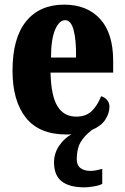

<svg xmlns="http://www.w3.org/2000/svg" viewBox="-20 -570 539 828"><path d="M345 238Q279 238 246 212Q213 186 213 130Q213 91 235.5 58Q258 25 289 9Q284 10 278 10Q272 10 267 10Q149 10 91.5 -62.5Q34 -135 34 -265Q34 -406 92.5 -478Q151 -550 257 -550Q355 -550 411.5 -488.5Q468 -427 468 -308V-257H198Q200 -158 227.5 -112.5Q255 -67 309 -67Q352 -67 377 -92.5Q402 -118 416 -155Q431 -151 441.5 -139Q452 -127 452 -109Q452 -82 434.5 -54.5Q417 -27 377 -10Q342 17 326.5 45Q311 73 311 117Q311 143 327.5 155Q344 167 369 167Q391 167 421 158V223Q408 230 383.5 234Q359 238 345 238ZM308 -322Q309 -398 297.5 -440.5Q286 -483 261 -483Q235 -483 217.5 -441.5Q200 -400 200 -322Z"/></svg>

Font: Noto Serif ExtraCondensed Black
Style: Regular
Weight: 900
Width: 2
Designer: Monotype Design Team
Foundry: Monotype Imaging Inc.
Version: Version 2.015; ttfautohint (v1.8.4.7-5d5b)